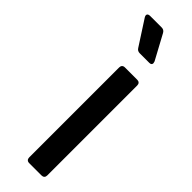

<svg xmlns="http://www.w3.org/2000/svg" viewBox="-247 -717 722 722"><g transform="rotate(45 114.0 -356.5)"><path d="M100 -15V-494Q100 -501 104 -505Q108 -509 115 -509H181Q188 -509 192 -505Q196 -501 196 -494V-15Q196 -8 192 -4Q188 0 181 0H115Q108 0 104 -4Q100 -8 100 -15ZM180 -596Q180 -586 168 -586H117Q105 -586 99 -596L35 -695Q32 -700 32 -704Q32 -708 35.5 -710.5Q39 -713 45 -713H107Q119 -713 125 -702L178 -604Z"/></g></svg>

Font: Barlow_Medium_SS
Style: Regular
Weight: 500
Designer: Jeremy Tribby
Foundry: Jeremy Tribby
Version: Version 1.101 August 23, 2024